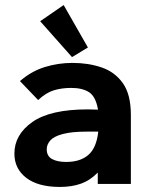

<svg xmlns="http://www.w3.org/2000/svg" viewBox="-20 -728 590 760"><path d="M217 12Q131 12 84 -24Q37 -60 37 -120Q37 -195 108 -245Q179 -295 327 -295Q342 -295 368 -294Q359 -346 332.5 -363Q306 -380 262 -380Q224 -380 193 -370.5Q162 -361 131 -332L59 -407Q104 -446 157 -462.5Q210 -479 267 -479Q330 -479 382.5 -461Q435 -443 466.5 -398.5Q498 -354 498 -273V0H367V-45Q337 -14 300.5 -1Q264 12 217 12ZM165 -137Q165 -110 186 -98.5Q207 -87 242 -87Q298 -87 330 -115Q362 -143 369 -207Q357 -207 345 -207Q333 -207 325 -207Q263 -207 228 -197.5Q193 -188 179 -172Q165 -156 165 -137ZM265 -502 139 -644 232 -708 328 -540Z"/></svg>

Font: Inconsolata SemiExpanded ExtraBold
Style: Regular
Weight: 800
Width: 6
Monospace: yes
Designer: Raph Levien, Cyreal, Brenton Simpson
Foundry: Raph Levien, Cyreal, Google
Version: Version 3.001; ttfautohint (v1.8.2.53-6de2)